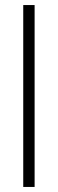

<svg xmlns="http://www.w3.org/2000/svg" viewBox="-20 -740 229 760"><path d="M72 0V-720H117V0Z"/></svg>

Font: DM Sans 11pt ExtraLight
Style: Regular
Weight: 250
Version: Version 4.004;gftools[0.9.30]